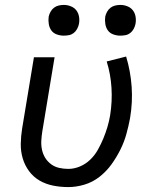

<svg xmlns="http://www.w3.org/2000/svg" viewBox="-20 -753 640 781"><path d="M258 8Q226 8 196 2Q166 -4 141 -18.5Q116 -33 98.5 -56.5Q81 -80 72.5 -108.5Q64 -137 64.5 -168Q65 -199 70 -230L118 -520H202L152 -218Q149 -199 148 -180Q147 -161 151 -143Q155 -125 164.5 -110Q174 -95 188.5 -84.5Q203 -74 221 -70Q239 -66 258 -66Q282 -66 305.5 -76Q329 -86 347.5 -104Q366 -122 378.5 -144.5Q391 -167 400.5 -190Q410 -213 417 -236.5Q424 -260 428 -284Q437 -340 433.5 -396Q430 -452 414 -503L493 -523Q511 -464 515.5 -400.5Q520 -337 509 -272Q503 -240 494 -207.5Q485 -175 469.5 -144Q454 -113 433.5 -84.5Q413 -56 385 -34Q357 -12 323.5 -2Q290 8 258 8ZM469 -608Q455 -608 441 -613Q427 -618 419 -629Q411 -640 408.5 -655Q406 -670 408 -685Q410 -695 415.5 -705Q421 -715 429.5 -721.5Q438 -728 448.5 -730.5Q459 -733 470 -733Q484 -733 498 -727.5Q512 -722 520.5 -711Q529 -700 531.5 -685Q534 -670 531 -655Q529 -645 523.5 -635Q518 -625 509.5 -618.5Q501 -612 490.5 -610Q480 -608 469 -608ZM239 -608Q225 -608 211 -613Q197 -618 189 -629Q181 -640 178.5 -655Q176 -670 178 -685Q180 -695 185.5 -705Q191 -715 199.5 -721.5Q208 -728 218.5 -730.5Q229 -733 240 -733Q254 -733 268 -727.5Q282 -722 290.5 -711Q299 -700 301.5 -685Q304 -670 301 -655Q299 -645 293.5 -635Q288 -625 279.5 -618.5Q271 -612 260.5 -610Q250 -608 239 -608Z"/></svg>

Font: Iosevka Extended
Style: Italic
Weight: 400
Width: 7
Italic angle: -9°
Monospace: yes
Designer: Belleve Invis
Foundry: Belleve Invis
Version: Version 32.5.0; ttfautohint (v1.8.4)